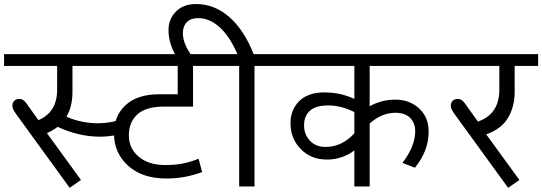

<svg xmlns="http://www.w3.org/2000/svg" viewBox="-35 -911 2649 938"><path d="M93 -407.5 152.7 -324.1Q244.2 -362.5 244.2 -473.2V-589H-15.2V-646.6H472.2V-589H319V-461.6Q319 -390.3 289.7 -340.7Q362.5 -308.9 444.9 -308.9Q506.6 -308.9 565.2 -330.1L582.4 -264.9Q519.7 -243.2 454 -243.2Q350.9 -243.2 246.7 -291.2Q223.5 -273.5 194.1 -260.9L360.5 -31.9L305.4 6.6L44 -353.4Q25.3 -379.2 25.3 -394.1Q25.3 -409 34.4 -418.4Q43.5 -427.7 60.7 -427.7Q77.9 -427.7 93 -407.5Z M778.1 -38.9Q659.8 -38.9 590.7 -101.4Q521.7 -163.8 521.7 -260.4Q521.7 -344.8 578.9 -397.6Q636 -450.5 742.7 -450.5H833.2V-589H439.3V-646.6H1044.5V-589H908V-390.3H767.9Q678 -390.3 636.2 -352.1Q594.5 -314 594.5 -249.7Q594.5 -185.5 643.1 -145.1Q691.6 -104.7 772.5 -104.7Q818 -104.7 854.7 -111.5Q891.3 -118.3 935.3 -135.5L952.5 -70.3Q868.6 -38.9 778.1 -38.9Z M1133.5 0V-589H1014.2V-646.6H1124.9Q1087.5 -733.1 1038.2 -777.8Q988.9 -822.5 932.8 -822.5Q896.9 -822.5 877.7 -802.6Q858.4 -782.6 858.4 -749.2Q858.4 -695.1 904.4 -636H825.6Q788.2 -700.7 788.2 -764.4Q788.2 -817.5 824.3 -854.4Q860.5 -891.3 923.2 -891.3Q1012.6 -891.3 1085.2 -827.9Q1157.7 -764.4 1204.2 -646.6H1344.8V-589H1208.3V0Z M1554.6 -193.1Q1635 -193.1 1696.2 -259.4V-363.5Q1631.4 -395.9 1569.3 -395.9Q1507.1 -395.9 1478.8 -369.8Q1450.5 -343.8 1450.5 -298.8Q1450.5 -253.8 1479.3 -223.5Q1508.1 -193.1 1554.6 -193.1ZM1771 0H1696.2V-176.4Q1670.4 -155.7 1635.2 -143.6Q1600.1 -131.4 1562.7 -131.4Q1484.3 -131.4 1434.3 -182.8Q1384.2 -234.1 1384.2 -308.9Q1384.2 -374.6 1426.9 -417.1Q1469.7 -459.6 1549.3 -459.6Q1628.9 -459.6 1696.2 -427.7V-589H1314.5V-646.6H2142.1V-589H1771V-391.8Q1828.1 -424.2 1897.1 -424.2Q1966.1 -424.2 2012.6 -381.2Q2059.2 -338.2 2059.2 -268.5Q2059.2 -173.9 1991.9 -91.5L1931.2 -115.3Q1993.4 -196.7 1993.4 -269.5Q1993.4 -311.4 1968.1 -335.7Q1942.9 -360 1897.4 -360Q1828.6 -360 1771 -307.4Z M2235.1 -407.5 2299.8 -317Q2404.4 -353.4 2404.4 -472.2V-589H2126.9V-646.6H2594V-589H2479.3V-460.6Q2479.3 -392.8 2449.4 -339.7Q2417.1 -281.1 2340.2 -254.8L2502.5 -31.9L2447.4 6.6L2186 -353.4Q2167.3 -378.2 2167.3 -393.8Q2167.3 -409.5 2176.4 -418.6Q2185.5 -427.7 2202.7 -427.7Q2219.9 -427.7 2235.1 -407.5Z"/></svg>

Font: Khula
Style: Regular
Weight: 400
Designer: Erin McLaughlin, Steve Matteson
Version: Version 1.000;PS 1.0;hotconv 1.0.72;makeotf.lib2.5.5900; ttf